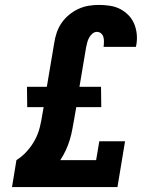

<svg xmlns="http://www.w3.org/2000/svg" viewBox="-20 -763 640 783"><path d="M29 0 47 -110Q71 -125 90.5 -147Q110 -169 123 -193.5Q136 -218 142.5 -244.5Q149 -271 153 -298L158 -326H91L90 -409H171L201 -587Q204 -608 211 -629Q218 -650 230.5 -668.5Q243 -687 261 -702Q279 -717 299.5 -726.5Q320 -736 341.5 -739.5Q363 -743 384 -743Q406 -743 428.5 -739.5Q451 -736 469.5 -726.5Q488 -717 503 -702Q518 -687 526.5 -667.5Q535 -648 537.5 -625.5Q540 -603 536 -580L534 -572H402L403 -575Q404 -584 404 -594Q404 -604 401.5 -612.5Q399 -621 392 -627Q385 -633 375 -633Q365 -633 356.5 -625.5Q348 -618 343 -608.5Q338 -599 335.5 -589Q333 -579 331 -569L304 -409H392L393 -326H291L283 -280Q279 -258 275 -236Q271 -214 264.5 -192.5Q258 -171 248.5 -150.5Q239 -130 226 -110H372L385 -187H490L459 0Z"/></svg>

Font: Iosevka HT Extrabold Extended
Style: Italic
Weight: 800
Width: 7
Italic angle: -9°
Monospace: yes
Designer: Belleve Invis
Foundry: Belleve Invis
Version: Version 32.3.0; ttfautohint (v1.8.4)